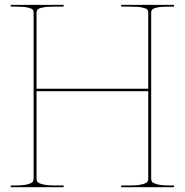

<svg xmlns="http://www.w3.org/2000/svg" viewBox="-20 -780 770 800"><path d="M24.9 0V-7.3H44.9Q77.1 -7.3 94.5 -12Q111.8 -16.6 116 -22Q120.1 -27.3 120.1 -36.1V-726.6Q120.1 -735.4 116 -740.2Q111.8 -745.1 94.5 -748.8Q77.1 -752.4 44.9 -752.4H24.9V-759.8H245.1V-752.4H207.5Q175.3 -752.4 158 -748.8Q140.6 -745.1 136.5 -740.2Q132.3 -735.4 132.3 -726.6V-410.2H597.7V-726.6Q597.7 -735.4 593.5 -740.2Q589.4 -745.1 572 -748.8Q554.7 -752.4 522.5 -752.4H484.9V-759.8H705.1V-752.4H685.1Q652.8 -752.4 635.5 -748.8Q618.2 -745.1 614 -740.2Q609.9 -735.4 609.9 -726.6V-36.1Q609.9 -27.3 614 -22Q618.2 -16.6 635.5 -12Q652.8 -7.3 685.1 -7.3H705.1V0H484.9V-7.3H522.5Q554.7 -7.3 572 -12Q589.4 -16.6 593.5 -22Q597.7 -27.3 597.7 -36.1V-399.9H132.3V-36.1Q132.3 -27.3 136.5 -22Q140.6 -16.6 158 -12Q175.3 -7.3 207.5 -7.3H245.1V0Z"/></svg>

Font: Znikomit
Style: Regular
Weight: 100
Designer: gluk
Foundry: gluk
Version: Version 0.53